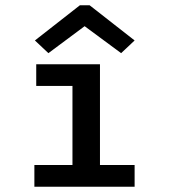

<svg xmlns="http://www.w3.org/2000/svg" viewBox="-20 -706 640 726"><path d="M110 0V-82H254V-381H117V-463H358V-82H489V0ZM163 -505 112 -553 282 -686H319L489 -553L438 -505L300 -607Z"/></svg>

Font: Inconsolata Expanded SemiBold
Style: Regular
Weight: 600
Width: 7
Monospace: yes
Designer: Raph Levien, Cyreal, Brenton Simpson
Foundry: Raph Levien, Cyreal, Google
Version: Version 3.001; ttfautohint (v1.8.2.53-6de2)